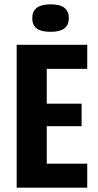

<svg xmlns="http://www.w3.org/2000/svg" viewBox="-20 -867 452 887"><path d="M57 0V-660H196V0ZM146 0V-111H383V0ZM146 -284V-388H357V-284ZM146 -549V-660H383V-549ZM214 -720Q170 -720 149.5 -735.5Q129 -751 129 -783Q129 -815 150 -831Q171 -847 214 -847Q258 -847 278 -830.5Q298 -814 298 -784Q298 -752 277.5 -736Q257 -720 214 -720Z"/></svg>

Font: Bricolage Grotesque Condensed
Style: Bold
Weight: 700
Width: 3
Designer: Mathieu Triay
Foundry: Atelier Triay
Version: Version 1.001;gftools[0.9.33.dev8+g029e19f]